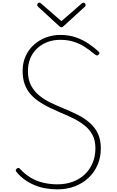

<svg xmlns="http://www.w3.org/2000/svg" viewBox="-20 -1412 884 1451"><path d="M414 19Q369 19 325.5 11.5Q282 4 243 -12Q204 -28 169.5 -52Q135 -76 108 -109Q99 -118 99 -124.5Q99 -131 106 -137Q113 -143 119.5 -143Q126 -143 135 -132Q169 -95 211.5 -69.5Q254 -44 305.5 -31.5Q357 -19 414 -19Q476 -19 528.5 -38Q581 -57 619.5 -93Q658 -129 679.5 -179.5Q701 -230 701 -291Q701 -351 679 -392.5Q657 -434 619 -464Q581 -494 534 -517.5Q487 -541 437 -561Q393 -580 352 -600Q311 -620 274.5 -644.5Q238 -669 210 -701Q182 -733 166.5 -776Q151 -819 151 -875Q151 -939 174.5 -989.5Q198 -1040 237.5 -1075Q277 -1110 328 -1129Q379 -1148 435 -1148Q502 -1148 554 -1129.5Q606 -1111 648 -1083Q690 -1055 723 -1024Q731 -1017 731.5 -1011.5Q732 -1006 725 -999Q717 -991 711 -993Q705 -995 694 -1003Q655 -1036 616.5 -1060Q578 -1084 534 -1097.5Q490 -1111 435 -1111Q381 -1111 336.5 -1093.5Q292 -1076 259 -1044.5Q226 -1013 208.5 -970Q191 -927 191 -875Q191 -811 214.5 -766.5Q238 -722 277 -690Q316 -658 364.5 -635Q413 -612 462 -592Q514 -571 564 -546Q614 -521 654.5 -487Q695 -453 718.5 -405.5Q742 -358 742 -291Q742 -224 718 -167.5Q694 -111 650 -69Q606 -27 546 -4Q486 19 414 19ZM611 -1392Q617 -1392 622 -1386.5Q627 -1381 627 -1373Q627 -1370 626 -1367.5Q625 -1365 622 -1362L460 -1214Q455 -1209 451.5 -1207.5Q448 -1206 444 -1206Q440 -1206 436.5 -1207.5Q433 -1209 428 -1214L266 -1363Q264 -1366 262.5 -1369Q261 -1372 261 -1374Q261 -1382 266.5 -1387Q272 -1392 278 -1392Q282 -1392 284.5 -1390Q287 -1388 290 -1386L444 -1252L598 -1386Q601 -1388 604 -1390Q607 -1392 611 -1392Z"/></svg>

Font: Playwrite CL Thin
Style: Regular
Weight: 100
Designer: Veronika Burian, José Scaglione
Foundry: TypeTogether
Version: Version 1.002